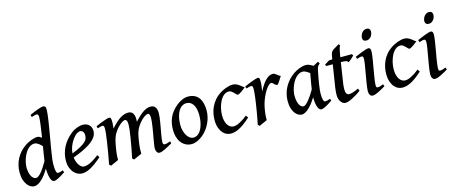

<svg xmlns="http://www.w3.org/2000/svg" viewBox="-46 -1338 4605 1953"><g transform="rotate(-15 2256.5 -361.0)"><path d="M298.3 -200.7Q302.2 -231 308.8 -269.5Q315.4 -308.1 322.3 -351.1Q314 -359.9 305.2 -368.4Q296.4 -377 286.4 -384Q276.4 -391.1 265.4 -395.5Q254.4 -399.9 242.7 -399.9Q221.2 -399.9 202.6 -389.4Q184.1 -378.9 168.7 -361.3Q153.3 -343.8 141.4 -321.3Q129.4 -298.8 121.3 -274.9Q113.3 -251 109.1 -227.5Q105 -204.1 105 -185.1Q105 -154.8 110.6 -131.1Q116.2 -107.4 125.7 -90.8Q135.3 -74.2 147.5 -65.4Q159.7 -56.6 172.9 -56.6Q184.1 -56.6 198.2 -66.9Q212.4 -77.1 228.5 -95.9Q244.6 -114.7 262.2 -141.4Q279.8 -168 298.3 -200.7ZM461.4 -39.1Q419.9 -11.2 389.9 4.4Q359.9 20 342.3 20Q333.5 20 324.7 12.9Q315.9 5.9 309.1 -11Q302.2 -27.8 297.6 -55.2Q293 -82.5 292 -123.5Q274.4 -93.3 254.9 -67.1Q235.4 -41 215.1 -21.7Q194.8 -2.4 174.1 8.8Q153.3 20 133.8 20Q116.2 20 96.9 10Q77.6 0 61.3 -21.2Q44.9 -42.5 34.2 -75.4Q23.4 -108.4 23.4 -153.8Q23.4 -192.4 32.2 -228.8Q41 -265.1 58.3 -298.1Q75.7 -331.1 101.6 -359.6Q127.4 -388.2 162.1 -411.1Q175.8 -419.9 191.9 -428Q208 -436 225.1 -442.6Q242.2 -449.2 259.5 -453.1Q276.9 -457 293 -457Q302.7 -457 313.7 -451.2Q324.7 -445.3 335.9 -437Q341.3 -470.2 345.9 -502Q350.6 -533.7 354.2 -561.3Q357.9 -588.9 360.1 -611.1Q362.3 -633.3 362.3 -647.5Q362.3 -658.7 360.6 -665.3Q358.9 -671.9 355.7 -675Q352.5 -678.2 348.6 -679.2Q344.7 -680.2 340.3 -680.2Q335.9 -680.2 327.4 -678Q318.8 -675.8 310.5 -673.3Q300.8 -670.4 289.1 -667L282.7 -690.9Q304.7 -701.2 327.1 -710.4Q349.6 -719.7 369.4 -726.8Q389.2 -733.9 404.3 -738Q419.4 -742.2 426.3 -742.2Q440.9 -742.2 448.2 -733.4Q455.6 -724.6 455.6 -702.1Q455.6 -683.1 452.1 -652.8Q448.7 -622.6 443.1 -585.2Q437.5 -547.9 430.4 -505.6Q423.3 -463.4 415.8 -420.4Q408.2 -377.4 401.1 -335.7Q394 -293.9 388.4 -257.8Q382.8 -221.7 379.4 -193.4Q376 -165 376 -148.4Q376 -96.7 382.1 -73Q388.2 -49.3 399.4 -49.3Q412.1 -49.3 424.8 -52Q437.5 -54.7 454.6 -62Z M859.4 -371.1Q859.4 -357.4 856.2 -342.5Q853 -327.6 843.3 -311.3Q833.5 -294.9 815.4 -277.1Q797.4 -259.3 768.1 -240.2Q738.8 -221.2 696.3 -200.9Q653.8 -180.7 594.7 -159.2Q597.7 -133.3 605.7 -111.8Q613.8 -90.3 624.8 -75.2Q635.7 -60.1 648.4 -51.8Q661.1 -43.5 673.8 -43.5Q684.1 -43.5 699 -46.4Q713.9 -49.3 733.2 -57.6Q752.4 -65.9 776.9 -80.8Q801.3 -95.7 830.6 -119.1Q833.5 -117.7 836.2 -114.3Q838.9 -110.8 841.3 -106.9Q843.8 -103 845.2 -99.6L848.1 -94.2Q808.1 -59.6 776.9 -37.4Q745.6 -15.1 720.5 -2.4Q695.3 10.3 674.6 15.1Q653.8 20 634.8 20Q617.2 20 595.5 11Q573.7 2 554.7 -17.8Q535.6 -37.6 522.5 -69.6Q509.3 -101.6 509.3 -147.9Q509.3 -186 518.6 -222.4Q527.8 -258.8 545.2 -292Q562.5 -325.2 587.6 -354.7Q612.8 -384.3 644.5 -409.7Q655.3 -418.5 669.9 -427Q684.6 -435.5 701.2 -442.1Q717.8 -448.7 735.1 -452.9Q752.4 -457 769 -457Q792 -457 809.1 -449.5Q826.2 -441.9 837.4 -429.7Q848.6 -417.5 854 -402.1Q859.4 -386.7 859.4 -371.1ZM673.3 -374.5Q658.7 -359.9 645 -340.6Q631.3 -321.3 620.4 -299.1Q609.4 -276.9 602.3 -252.2Q595.2 -227.5 593.8 -202.1Q652.8 -226.1 687.3 -245.4Q721.7 -264.6 739.3 -282Q756.8 -299.3 761.7 -315.2Q766.6 -331.1 766.6 -348.1Q766.6 -361.8 763.2 -371.8Q759.8 -381.8 753.9 -388.4Q748 -395 740.7 -397.9Q733.4 -400.9 725.6 -400.9Q717.8 -400.9 702.4 -394.5Q687 -388.2 673.3 -374.5Z M1590.3 -41.5Q1544.9 -15.1 1509 2.4Q1473.1 20 1450.2 20Q1436 20 1425.5 4.6Q1415 -10.7 1415 -37.1Q1415 -45.9 1418.2 -67.1Q1421.4 -88.4 1426.3 -116.9Q1431.2 -145.5 1437 -178Q1442.9 -210.4 1447.8 -241.2Q1452.6 -272 1455.8 -298.6Q1459 -325.2 1459 -341.3Q1459 -369.1 1453.1 -380.9Q1447.3 -392.6 1438.5 -392.6Q1430.7 -392.6 1418.2 -387.2Q1405.8 -381.8 1390.4 -369.9Q1375 -357.9 1357.7 -338.9Q1340.3 -319.8 1322.8 -293Q1312.5 -277.3 1305.7 -261.5Q1298.8 -245.6 1293.9 -227.8Q1289.1 -210 1285.4 -189.5Q1281.7 -168.9 1277.8 -144Q1271 -99.6 1269.3 -69.3Q1267.6 -39.1 1269 -18.6Q1262.2 -15.1 1250.2 -9.8Q1238.3 -4.4 1225.6 1Q1212.9 6.3 1201.2 11.5Q1189.5 16.6 1183.1 20L1166.5 3.9Q1177.2 -45.9 1187 -98.4Q1196.8 -150.9 1204.3 -197.3Q1211.9 -243.7 1216.3 -280Q1220.7 -316.4 1220.7 -334.5Q1220.7 -367.2 1213.9 -379.9Q1207 -392.6 1194.3 -392.6Q1189 -392.6 1177.2 -387.2Q1165.5 -381.8 1150.1 -370.1Q1134.8 -358.4 1117.2 -339.6Q1099.6 -320.8 1082.5 -293.9Q1072.8 -279.3 1065.9 -263.4Q1059.1 -247.6 1053.7 -229.2Q1048.3 -210.9 1044.2 -189.9Q1040 -168.9 1035.6 -144Q1028.3 -99.6 1025.9 -69.3Q1023.4 -39.1 1024.4 -18.6Q1018.1 -15.1 1006.6 -9.8Q995.1 -4.4 982.7 1Q970.2 6.3 958.7 11.5Q947.3 16.6 941.4 20L923.8 3.9Q934.1 -47.9 943.6 -103.5Q953.1 -159.2 960.9 -209.5Q968.8 -259.8 973.4 -300Q978 -340.3 978 -361.3Q978 -372.6 976.6 -379.2Q975.1 -385.7 972.4 -389.4Q969.7 -393.1 966.3 -394Q962.9 -395 959 -395Q954.1 -395 945.6 -393.1Q937 -391.1 928.7 -388.7Q918.9 -385.7 907.7 -382.3L901.4 -406.2Q921.9 -415 944.3 -424.1Q966.8 -433.1 986.6 -440.4Q1006.3 -447.8 1022 -452.4Q1037.6 -457 1044.4 -457Q1051.8 -457 1056.4 -454.6Q1061 -452.1 1063.5 -446Q1065.9 -439.9 1066.7 -429Q1067.4 -418 1067.4 -400.9Q1067.4 -396 1066.9 -388.7Q1066.4 -381.3 1065.7 -372.8Q1064.9 -364.3 1064 -355.2Q1063 -346.2 1062.5 -338.4Q1091.3 -371.6 1116.5 -394.3Q1141.6 -417 1164.1 -430.9Q1186.5 -444.8 1207 -450.9Q1227.5 -457 1247.6 -457Q1265.6 -457 1277.8 -450Q1290 -442.9 1297.4 -430.9Q1304.7 -418.9 1307.9 -403.8Q1311 -388.7 1311 -372.6Q1311 -365.2 1310.8 -358.9Q1310.5 -352.5 1309.6 -343.3Q1337.9 -374.5 1361.6 -396.2Q1385.3 -418 1406.2 -431.4Q1427.2 -444.8 1445.8 -450.9Q1464.4 -457 1482.9 -457Q1497.1 -457 1509 -452.4Q1521 -447.8 1529.5 -437.5Q1538.1 -427.2 1543 -410.9Q1547.9 -394.5 1547.9 -371.1Q1547.9 -352.5 1544.7 -327.4Q1541.5 -302.2 1536.9 -273.9Q1532.2 -245.6 1526.9 -216.6Q1521.5 -187.5 1516.8 -160.9Q1512.2 -134.3 1509 -112.5Q1505.9 -90.8 1505.9 -77.1Q1505.9 -60.5 1510.7 -54.9Q1515.6 -49.3 1523.9 -49.3Q1538.1 -49.3 1551.5 -53Q1564.9 -56.6 1585 -64.5Z M1940.4 -242.2Q1940.4 -316.9 1914.6 -356.7Q1888.7 -396.5 1844.7 -396.5Q1822.8 -396.5 1805.4 -387.5Q1788.1 -378.4 1775.1 -363.5Q1762.2 -348.6 1753.2 -328.6Q1744.1 -308.6 1738.3 -286.6Q1732.4 -264.6 1730 -241.7Q1727.5 -218.8 1727.5 -198.2Q1727.5 -165.5 1735.4 -136.7Q1743.2 -107.9 1756.3 -86.2Q1769.5 -64.5 1787.4 -51.8Q1805.2 -39.1 1825.7 -39.1Q1846.7 -39.1 1863.3 -48.6Q1879.9 -58.1 1892.6 -74Q1905.3 -89.8 1914.3 -110.6Q1923.3 -131.3 1929.2 -153.8Q1935.1 -176.3 1937.7 -199.2Q1940.4 -222.2 1940.4 -242.2ZM2024.9 -272.9Q2024.9 -240.2 2017.3 -206.8Q2009.8 -173.3 1995.1 -141.8Q1980.5 -110.4 1959.2 -81.8Q1938 -53.2 1910.6 -30.8Q1897.9 -20.5 1883.3 -11.2Q1868.7 -2 1853.3 5.1Q1837.9 12.2 1822.5 16.1Q1807.1 20 1792.5 20Q1756.8 20 1729 5.6Q1701.2 -8.8 1681.9 -33.9Q1662.6 -59.1 1652.6 -93.5Q1642.6 -127.9 1642.6 -168Q1642.6 -203.1 1648.7 -235.6Q1654.8 -268.1 1668.5 -298.6Q1682.1 -329.1 1704.6 -356.9Q1727.1 -384.8 1759.3 -410.2Q1784.2 -429.7 1815.7 -443.4Q1847.2 -457 1878.4 -457Q1916.5 -457 1944.3 -443.4Q1972.2 -429.7 1990 -405.3Q2007.8 -380.9 2016.4 -347.2Q2024.9 -313.5 2024.9 -272.9Z M2460.4 -399.4Q2450.2 -391.1 2437.7 -381.3Q2425.3 -371.6 2413.3 -363.3Q2401.4 -355 2390.6 -349.4Q2379.9 -343.8 2373 -343.8Q2367.2 -343.8 2359.1 -352.5Q2351.1 -361.3 2340.8 -371.8Q2330.6 -382.3 2318.1 -391.1Q2305.7 -399.9 2290.5 -399.9Q2269.5 -399.9 2252.2 -389.9Q2234.9 -379.9 2220.7 -363Q2206.5 -346.2 2195.8 -324Q2185.1 -301.8 2177.7 -277.3Q2170.4 -252.9 2166.7 -227.8Q2163.1 -202.6 2163.1 -179.7Q2163.1 -147.9 2169.7 -122.8Q2176.3 -97.7 2187.7 -80.1Q2199.2 -62.5 2215.3 -53Q2231.4 -43.5 2250.5 -43.5Q2260.7 -43.5 2274.9 -47.1Q2289.1 -50.8 2307.4 -59.3Q2325.7 -67.9 2347.7 -82Q2369.6 -96.2 2396 -117.7Q2399.9 -112.3 2405.8 -104.5Q2411.6 -96.7 2414.1 -92.8Q2376 -58.1 2345.2 -36.1Q2314.5 -14.2 2289.1 -1.7Q2263.7 10.7 2242.7 15.4Q2221.7 20 2202.6 20Q2184.6 20 2162.8 11.7Q2141.1 3.4 2122.1 -17.1Q2103 -37.6 2090.1 -71.8Q2077.1 -106 2077.1 -157.2Q2077.1 -189.9 2084 -224.4Q2090.8 -258.8 2106.2 -291.7Q2121.6 -324.7 2146.2 -354.7Q2170.9 -384.8 2207 -408.7Q2220.7 -417.5 2237.8 -426.3Q2254.9 -435.1 2273.4 -441.9Q2292 -448.7 2310.8 -452.9Q2329.6 -457 2346.7 -457Q2368.2 -457 2385 -449.2Q2401.9 -441.4 2415.5 -431.4Q2429.2 -421.4 2440.2 -411.9Q2451.2 -402.3 2460.4 -399.4Z M2844.2 -415Q2838.4 -407.2 2830.3 -394Q2822.3 -380.9 2814.2 -368.2Q2806.2 -355.5 2798.8 -346.2Q2791.5 -336.9 2786.6 -336.9Q2777.3 -336.9 2770.3 -342.3Q2763.2 -347.7 2756.6 -354.2Q2750 -360.8 2743.9 -366.5Q2737.8 -372.1 2730.5 -372.1Q2717.8 -372.1 2701.4 -356.4Q2685.1 -340.8 2668.5 -314.7Q2651.9 -288.6 2637 -255.4Q2622.1 -222.2 2611.8 -187Q2606.4 -168.5 2602.3 -147.2Q2598.1 -126 2595 -103.8Q2591.8 -81.5 2590.3 -59.8Q2588.9 -38.1 2589.8 -18.6Q2583 -15.1 2571.5 -9.8Q2560.1 -4.4 2547.6 1Q2535.2 6.3 2523.9 11.5Q2512.7 16.6 2506.8 20L2489.3 3.9Q2496.6 -30.8 2503.4 -67.4Q2510.3 -104 2516.1 -139.6Q2522 -175.3 2527.1 -208.7Q2532.2 -242.2 2535.9 -271.2Q2539.6 -300.3 2541.5 -323.5Q2543.5 -346.7 2543.5 -361.3Q2543.5 -372.6 2541.7 -379.2Q2540 -385.7 2537.4 -388.9Q2534.7 -392.1 2531 -393.1Q2527.3 -394 2523.4 -394Q2518.6 -394 2510.5 -392.3Q2502.4 -390.6 2494.1 -388.2Q2484.9 -385.7 2474.1 -382.3L2466.8 -405.3Q2487.3 -414.6 2510 -423.8Q2532.7 -433.1 2553 -440.4Q2573.2 -447.8 2589.1 -452.4Q2605 -457 2611.8 -457Q2618.7 -457 2622.6 -454.8Q2626.5 -452.6 2628.7 -446.5Q2630.9 -440.4 2631.3 -429.9Q2631.8 -419.4 2631.8 -403.3Q2631.8 -397.9 2630.6 -386.5Q2629.4 -375 2627.7 -361.3Q2626 -347.7 2624 -334.2Q2622.1 -320.8 2620.6 -311.5Q2644 -356.4 2664.8 -384.8Q2685.5 -413.1 2704.1 -429.2Q2722.7 -445.3 2739.5 -451.2Q2756.3 -457 2772 -457Q2780.8 -457 2789.1 -452.1Q2797.4 -447.3 2805.9 -440.4Q2814.5 -433.6 2824 -426.5Q2833.5 -419.4 2844.2 -415Z M3113.3 -202.1Q3116.2 -223.1 3120.1 -246.6Q3124 -270 3127.9 -292.2Q3131.8 -314.5 3135.3 -333.3Q3138.7 -352.1 3141.1 -364.7Q3133.8 -371.1 3125.2 -377.2Q3116.7 -383.3 3107.4 -388.4Q3098.1 -393.6 3088.4 -396.7Q3078.6 -399.9 3068.4 -399.9Q3046.4 -399.9 3027.6 -389.2Q3008.8 -378.4 2992.9 -361.1Q2977.1 -343.8 2964.8 -321.3Q2952.6 -298.8 2944.1 -274.9Q2935.5 -251 2931.2 -227.5Q2926.8 -204.1 2926.8 -185.1Q2926.8 -154.8 2931.6 -131.1Q2936.5 -107.4 2944.8 -90.8Q2953.1 -74.2 2964.6 -65.4Q2976.1 -56.6 2988.8 -56.6Q2999 -56.6 3014.2 -68.8Q3029.3 -81.1 3046.1 -101.6Q3063 -122.1 3080.3 -148.2Q3097.7 -174.3 3113.3 -202.1ZM3274.4 -39.6Q3232.4 -10.7 3202.9 4.6Q3173.3 20 3157.7 20Q3148.9 20 3140.1 14.2Q3131.3 8.3 3123.8 -7.3Q3116.2 -22.9 3111.1 -50.3Q3106 -77.6 3105.5 -120.1Q3092.3 -97.7 3074 -73Q3055.7 -48.3 3035.2 -27.6Q3014.6 -6.8 2993.2 6.6Q2971.7 20 2951.7 20Q2935.1 20 2916.5 10.7Q2897.9 1.5 2882.1 -18.8Q2866.2 -39.1 2855.7 -71Q2845.2 -103 2845.2 -148.9Q2845.2 -187.5 2854.5 -224.4Q2863.8 -261.2 2882.1 -294.9Q2900.4 -328.6 2926.8 -358.2Q2953.1 -387.7 2987.8 -411.1Q3001 -419.9 3016.8 -428.2Q3032.7 -436.5 3050 -442.9Q3067.4 -449.2 3085 -453.1Q3102.5 -457 3119.6 -457Q3129.9 -457 3139.6 -454.3Q3149.4 -451.7 3158.7 -447.3Q3168 -442.9 3176.8 -437.7Q3185.5 -432.6 3193.4 -427.7Q3206.1 -436 3220.2 -443.1Q3234.4 -450.2 3247.6 -457L3259.3 -435.1Q3251 -428.2 3245.6 -422.9Q3240.2 -417.5 3236.1 -410.4Q3231.9 -403.3 3229 -393.1Q3226.1 -382.8 3222.7 -366.2Q3215.3 -331.1 3209 -295.4Q3202.6 -259.8 3198 -229Q3193.4 -198.2 3190.9 -174.6Q3188.5 -150.9 3188.5 -140.1Q3188.5 -91.3 3195.3 -69.8Q3202.1 -48.3 3213.4 -48.3Q3223.1 -48.3 3235.8 -51Q3248.5 -53.7 3268.1 -62Z M3579.1 -63.5Q3554.2 -43.9 3529.1 -28.6Q3503.9 -13.2 3481.7 -2.4Q3459.5 8.3 3440.9 14.2Q3422.4 20 3410.6 20Q3397.5 20 3385.3 12.7Q3373 5.4 3363.5 -7.6Q3354 -20.5 3348.1 -38.6Q3342.3 -56.6 3342.3 -78.1Q3342.3 -87.4 3342.8 -96.7Q3343.3 -106 3344 -116Q3344.7 -126 3345.9 -137.2Q3347.2 -148.4 3349.1 -162.1L3385.7 -393.1H3317.4L3308.6 -409.7L3360.8 -441.9H3393.6L3396.5 -459Q3399.4 -479 3402.6 -491.7Q3405.8 -504.4 3409.9 -512.5Q3414.1 -520.5 3418.9 -525.6Q3423.8 -530.8 3430.2 -535.6L3494.1 -574.2L3507.8 -562Q3504.4 -557.6 3500.5 -546.4Q3497.1 -536.6 3492.4 -518.6Q3487.8 -500.5 3482.9 -470.2L3478.5 -441.9H3599.1L3609.9 -427.2Q3605 -420.4 3596.2 -411.9Q3587.4 -403.3 3577.9 -395Q3568.4 -386.7 3559.6 -380.1Q3550.8 -373.5 3546.4 -371.1Q3540.5 -384.8 3523.9 -388.9Q3507.3 -393.1 3472.7 -393.1H3470.7L3438.5 -185.1Q3437 -175.8 3435.8 -165.3Q3434.6 -154.8 3433.8 -145.3Q3433.1 -135.7 3432.9 -127.4Q3432.6 -119.1 3432.6 -114.3Q3432.6 -84 3443.1 -70.1Q3453.6 -56.2 3467.3 -56.2Q3484.4 -56.2 3508.3 -63.5Q3532.2 -70.8 3568.8 -87.4Z M3835.4 -41.5Q3789.6 -14.2 3754.6 2.9Q3719.7 20 3696.3 20Q3679.7 20 3669.2 4.6Q3658.7 -10.7 3658.7 -37.1Q3658.7 -51.8 3662.4 -78.1Q3666 -104.5 3671.1 -136.5Q3676.3 -168.5 3682.6 -203.1Q3689 -237.8 3694.1 -269Q3699.2 -300.3 3702.9 -324.7Q3706.5 -349.1 3706.5 -361.3Q3706.5 -372.6 3705.1 -379.2Q3703.6 -385.7 3701.2 -388.9Q3698.7 -392.1 3694.8 -393.1Q3690.9 -394 3686.5 -394Q3682.6 -394 3674.8 -392.3Q3667 -390.6 3658.7 -388.2Q3649.4 -385.7 3638.7 -382.3L3631.3 -405.3Q3651.9 -414.6 3674.1 -423.8Q3696.3 -433.1 3716.1 -440.4Q3735.8 -447.8 3751.5 -452.4Q3767.1 -457 3774.4 -457Q3788.1 -457 3794.2 -447.8Q3800.3 -438.5 3800.3 -416Q3800.3 -401.9 3796.6 -375Q3793 -348.1 3787.6 -315.4Q3782.2 -282.7 3775.6 -246.6Q3769 -210.4 3763.7 -177.7Q3758.3 -145 3754.6 -118.2Q3751 -91.3 3751 -77.1Q3751 -62 3754.2 -55.2Q3757.3 -48.3 3765.6 -48.3Q3780.8 -48.3 3793.9 -52.2Q3807.1 -56.2 3827.1 -64.5ZM3847.7 -616.2Q3847.7 -602.5 3843 -588.6Q3838.4 -574.7 3829.6 -563.2Q3820.8 -551.8 3808.1 -544.7Q3795.4 -537.6 3779.3 -537.6Q3760.7 -537.6 3751 -547.6Q3741.2 -557.6 3741.2 -574.2Q3741.2 -587.4 3746.1 -601.3Q3751 -615.2 3759.8 -626.7Q3768.6 -638.2 3781.2 -645.8Q3793.9 -653.3 3810.1 -653.3Q3828.6 -653.3 3838.1 -643.1Q3847.7 -632.8 3847.7 -616.2Z M4268.1 -399.4Q4257.8 -391.1 4245.4 -381.3Q4232.9 -371.6 4220.9 -363.3Q4209 -355 4198.2 -349.4Q4187.5 -343.8 4180.7 -343.8Q4174.8 -343.8 4166.7 -352.5Q4158.7 -361.3 4148.4 -371.8Q4138.2 -382.3 4125.7 -391.1Q4113.3 -399.9 4098.1 -399.9Q4077.1 -399.9 4059.8 -389.9Q4042.5 -379.9 4028.3 -363Q4014.2 -346.2 4003.4 -324Q3992.7 -301.8 3985.4 -277.3Q3978 -252.9 3974.4 -227.8Q3970.7 -202.6 3970.7 -179.7Q3970.7 -147.9 3977.3 -122.8Q3983.9 -97.7 3995.4 -80.1Q4006.8 -62.5 4022.9 -53Q4039.1 -43.5 4058.1 -43.5Q4068.4 -43.5 4082.5 -47.1Q4096.7 -50.8 4115 -59.3Q4133.3 -67.9 4155.3 -82Q4177.2 -96.2 4203.6 -117.7Q4207.5 -112.3 4213.4 -104.5Q4219.2 -96.7 4221.7 -92.8Q4183.6 -58.1 4152.8 -36.1Q4122.1 -14.2 4096.7 -1.7Q4071.3 10.7 4050.3 15.4Q4029.3 20 4010.3 20Q3992.2 20 3970.5 11.7Q3948.7 3.4 3929.7 -17.1Q3910.6 -37.6 3897.7 -71.8Q3884.8 -106 3884.8 -157.2Q3884.8 -189.9 3891.6 -224.4Q3898.4 -258.8 3913.8 -291.7Q3929.2 -324.7 3953.9 -354.7Q3978.5 -384.8 4014.6 -408.7Q4028.3 -417.5 4045.4 -426.3Q4062.5 -435.1 4081.1 -441.9Q4099.6 -448.7 4118.4 -452.9Q4137.2 -457 4154.3 -457Q4175.8 -457 4192.6 -449.2Q4209.5 -441.4 4223.1 -431.4Q4236.8 -421.4 4247.8 -411.9Q4258.8 -402.3 4268.1 -399.4Z M4492.7 -41.5Q4446.8 -14.2 4411.9 2.9Q4377 20 4353.5 20Q4336.9 20 4326.4 4.6Q4315.9 -10.7 4315.9 -37.1Q4315.9 -51.8 4319.6 -78.1Q4323.2 -104.5 4328.4 -136.5Q4333.5 -168.5 4339.8 -203.1Q4346.2 -237.8 4351.3 -269Q4356.4 -300.3 4360.1 -324.7Q4363.8 -349.1 4363.8 -361.3Q4363.8 -372.6 4362.3 -379.2Q4360.8 -385.7 4358.4 -388.9Q4356 -392.1 4352.1 -393.1Q4348.1 -394 4343.8 -394Q4339.8 -394 4332 -392.3Q4324.2 -390.6 4315.9 -388.2Q4306.6 -385.7 4295.9 -382.3L4288.6 -405.3Q4309.1 -414.6 4331.3 -423.8Q4353.5 -433.1 4373.3 -440.4Q4393.1 -447.8 4408.7 -452.4Q4424.3 -457 4431.6 -457Q4445.3 -457 4451.4 -447.8Q4457.5 -438.5 4457.5 -416Q4457.5 -401.9 4453.9 -375Q4450.2 -348.1 4444.8 -315.4Q4439.5 -282.7 4432.9 -246.6Q4426.3 -210.4 4420.9 -177.7Q4415.5 -145 4411.9 -118.2Q4408.2 -91.3 4408.2 -77.1Q4408.2 -62 4411.4 -55.2Q4414.6 -48.3 4422.9 -48.3Q4438 -48.3 4451.2 -52.2Q4464.4 -56.2 4484.4 -64.5ZM4504.9 -616.2Q4504.9 -602.5 4500.2 -588.6Q4495.6 -574.7 4486.8 -563.2Q4478 -551.8 4465.3 -544.7Q4452.6 -537.6 4436.5 -537.6Q4418 -537.6 4408.2 -547.6Q4398.4 -557.6 4398.4 -574.2Q4398.4 -587.4 4403.3 -601.3Q4408.2 -615.2 4417 -626.7Q4425.8 -638.2 4438.5 -645.8Q4451.2 -653.3 4467.3 -653.3Q4485.8 -653.3 4495.4 -643.1Q4504.9 -632.8 4504.9 -616.2Z"/></g></svg>

Font: Gentium Book Basic
Style: Italic
Weight: 400
Italic angle: -8°
Designer: J. Victor Gaultney and Annie Olsen
Foundry: SIL International
Version: Version 1.102; 2013; Maintenance release